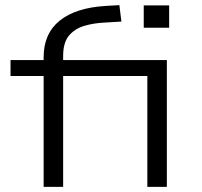

<svg xmlns="http://www.w3.org/2000/svg" viewBox="-20 -728 786 748"><path d="M150 0V-432H21V-494H168L150 -470V-505Q150 -597 212.5 -647.5Q275 -698 393 -705L445 -708L453 -644L387 -640Q344 -638 307.5 -627Q271 -616 248.5 -589Q226 -562 226 -510V-477L199 -494H630V0H554V-432H226V0ZM540 -620V-707H639V-620Z"/></svg>

Font: Nunito Sans 7pt Expanded Light
Style: Regular
Weight: 300
Width: 7
Designer: Vernon Adams
Foundry: Vernon Adams
Version: Version 3.101;gftools[0.9.27]